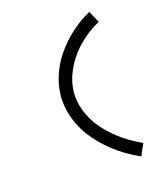

<svg xmlns="http://www.w3.org/2000/svg" viewBox="-149 -859 898 1035"><g transform="rotate(-20 300.0 -342.0)"><path d="M257.8 -352.5Q257.8 -298.3 278.3 -244.6Q298.8 -190.9 335 -145.3Q371.1 -99.6 417.5 -61Q463.9 -22.5 517.6 6.8L482.4 71.3Q436.5 46.4 394.3 14.6Q352.1 -17.1 313.5 -58.1Q274.9 -99.1 246.6 -144.3Q218.3 -189.5 201.4 -243.4Q184.6 -297.4 184.6 -352.5Q184.6 -418.9 210.2 -483.4Q235.8 -547.9 278.6 -599.4Q321.3 -650.9 374.3 -691.2Q427.2 -731.4 485.4 -756.3L514.6 -689Q444.8 -658.7 386.7 -607.4Q328.6 -556.2 293.2 -488.8Q257.8 -421.4 257.8 -352.5Z"/></g></svg>

Font: Anka/Coder
Style: Regular
Weight: 400
Monospace: yes
Version: Version 001.100